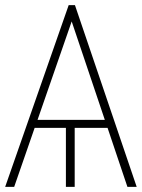

<svg xmlns="http://www.w3.org/2000/svg" viewBox="-24 -727 552 747"><path d="M394.5 -229.5H266.6V0H232.4V-229.5H110.8L31.2 0H-3.9L243.2 -707H267.6L507.8 0H471.7ZM383.8 -260.7 254.9 -643.6 122.1 -260.7Z"/></svg>

Font: Pretendard Std Thin
Style: Regular
Weight: 100
Designer: Base glyphs from Inter by Rasmus Andersson; Hangeul glyphs from Noto Sans CJK(Source Han Sans) by Jang Soo-young and Kan
Foundry: Kil Hyung-jin
Version: Version 1.309